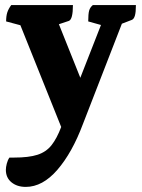

<svg xmlns="http://www.w3.org/2000/svg" viewBox="-20 -463 556 753"><path d="M81 270Q47 270 25 252Q3 234 3 203Q3 193 6.5 179Q10 165 17 155H35Q93 155 127 144Q161 133 182 106.5Q203 80 220 35L60 -364L4 -379Q4 -400 8.5 -414Q13 -428 24 -443H266Q266 -387 250 -381L211 -368L295 -158L376 -365L326 -379Q326 -408 329.5 -421Q333 -434 344 -443H513Q513 -415 509 -401.5Q505 -388 497 -385L458 -370L305 24Q263 136 205 203Q147 270 81 270Z"/></svg>

Font: Petrona ExtraBold
Style: Regular
Weight: 800
Designer: Ringo R. Seeber
Foundry: Ringo R. Seeber
Version: Version 2.001; ttfautohint (v1.8.3)